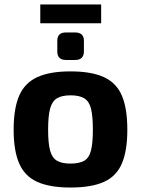

<svg xmlns="http://www.w3.org/2000/svg" viewBox="-20 -826 630 858"><path d="M295 -507Q388 -507 444 -481.5Q500 -456 524.5 -399Q549 -342 549 -246Q549 -152 524.5 -95Q500 -38 444 -13Q388 12 295 12Q203 12 147 -13Q91 -38 66 -95Q41 -152 41 -246Q41 -342 66 -399Q91 -456 147 -481.5Q203 -507 295 -507ZM295 -400Q257 -400 235 -387Q213 -374 204 -341Q195 -308 195 -246Q195 -186 204 -153Q213 -120 235 -107.5Q257 -95 295 -95Q334 -95 356 -107.5Q378 -120 386.5 -153Q395 -186 395 -246Q395 -308 386.5 -341Q378 -374 356 -387Q334 -400 295 -400ZM160 -806H432V-722H160ZM315 -681Q355 -681 355 -644V-596Q355 -578 345.5 -568Q336 -558 316 -558H275Q236 -558 236 -596V-644Q236 -681 275 -681Z"/></svg>

Font: Exo 2
Style: Bold
Weight: 700
Designer: Natanael Gama
Foundry: Natanael Gama
Version: Version 2.010